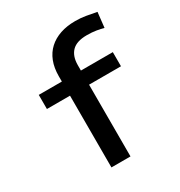

<svg xmlns="http://www.w3.org/2000/svg" viewBox="-180 -898 960 1023"><g transform="rotate(-30 300.0 -386.0)"><path d="M208.5 0V-441.4H66.4V-528.3H208.5V-561Q208.5 -612.3 223.9 -651.6Q239.3 -690.9 268.3 -717.5Q297.4 -744.1 338.4 -758.1Q379.4 -772 430.7 -772Q464.4 -772 494.9 -766.8Q525.4 -761.7 558.6 -754.9L548.3 -662.1Q529.3 -667.5 503.9 -671.6Q478.5 -675.8 446.8 -675.8Q383.8 -675.8 354.7 -646Q325.7 -616.2 325.7 -561V-528.3H522V-441.4H325.7V0Z"/></g></svg>

Font: TypoPRO Roboto Mono
Style: Regular
Weight: 500
Designer: Google
Version: Version 2.000986; 2015; ttfautohint (v1.3)